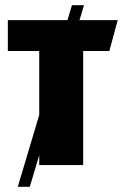

<svg xmlns="http://www.w3.org/2000/svg" viewBox="-20 -631 470 734"><path d="M130 0V-436H10V-554H430L398 -436H298V0ZM48 83 255 -611H301L94 83Z"/></svg>

Font: Tac One
Style: Regular
Weight: 400
Designer: Oluseyi Olusanya, David Udoh, Eyiyemi Adegbite, Mirko Velimirović
Version: Version 1.003; ttfautohint (v1.8.4.7-5d5b)